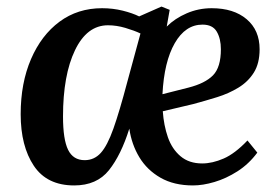

<svg xmlns="http://www.w3.org/2000/svg" viewBox="-20 -551 850 585"><path d="M625 -526Q692 -526 731.5 -492.5Q771 -459 771 -401Q771 -358 753.5 -330Q736 -302 706.5 -284Q677 -266 641.5 -255Q606 -244 569 -234L476 -212Q479 -169 491.5 -133Q504 -97 530 -75Q556 -53 596 -53Q627 -53 661.5 -68Q696 -83 734 -123L764 -86Q738 -51 703.5 -29Q669 -7 633.5 3.5Q598 14 568 14Q510 14 469 -9.5Q428 -33 404.5 -72Q381 -111 374 -159Q349 -79 312 -32.5Q275 14 206 14Q123 14 83 -46Q43 -106 43 -203Q43 -298 74.5 -371Q106 -444 161.5 -485Q217 -526 291 -526Q324 -526 354 -518.5Q384 -511 404 -501L472 -531L497 -521L488 -470Q513 -495 549 -510.5Q585 -526 625 -526ZM653 -401Q653 -433 640.5 -454.5Q628 -476 597 -476Q545 -476 512.5 -419.5Q480 -363 475 -264L554 -284Q605 -297 629 -321.5Q653 -346 653 -401ZM238 -63Q267 -63 287 -85Q307 -107 325.5 -159Q344 -211 368 -302L408 -449Q389 -458 362 -466Q335 -474 309 -474Q245 -474 208.5 -398Q172 -322 172 -196Q172 -126 187.5 -94.5Q203 -63 238 -63Z"/></svg>

Font: Literata 36pt SemiBold
Style: Italic
Weight: 600
Italic angle: -2°
Designer: Latin by Veronika Burian and Jose Scaglione. Greek by Irene Vlachou. Cyrillic by Vera Evstafieva
Foundry: TypeTogether
Version: Version 3.002